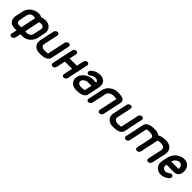

<svg xmlns="http://www.w3.org/2000/svg" viewBox="402 -2159 3932 3932"><g transform="rotate(45 2368.5 -193.0)"><path d="M344 -561Q384 -559 404.5 -552Q425 -545 439 -538Q453 -545 476.5 -552Q500 -559 542 -561Q585 -561 621.5 -546.5Q658 -532 683 -505Q708 -478 718 -440.5Q728 -403 718 -357L683 -190Q675 -155 655 -120Q635 -85 603.5 -56.5Q572 -28 529 -10Q486 8 432 8Q420 8 407 8Q394 8 380 6L355 122Q350 147 330 163Q310 179 287 179Q262 179 249.5 163Q237 147 242 122L267 6Q253 8 239.5 8Q226 8 214 8Q158 8 122.5 -10Q87 -28 68 -56.5Q49 -85 44.5 -120Q40 -155 48 -190L83 -357Q93 -403 119 -440.5Q145 -478 180.5 -505Q216 -532 258.5 -546.5Q301 -561 344 -561ZM290 -101 291 -107Q294 -107 296 -109L302 -111ZM162 -190Q157 -169 162 -152.5Q167 -136 177.5 -125Q188 -114 203.5 -108.5Q219 -103 235 -103Q258 -103 271.5 -104Q285 -105 291 -107L361 -438Q334 -445 310 -445Q263 -445 234 -420Q205 -395 197 -357ZM604 -357Q612 -395 594 -420Q576 -445 529 -445Q518 -445 504 -443.5Q490 -442 474 -438Q457 -354 440 -272Q423 -190 406 -106Q411 -104 422.5 -103.5Q434 -103 458 -103Q474 -103 491.5 -108.5Q509 -114 524.5 -125Q540 -136 552 -152.5Q564 -169 569 -190Z M1143 -509Q1148 -532 1167.5 -548.5Q1187 -565 1212 -565Q1237 -565 1250 -548.5Q1263 -532 1258 -509L1172 -105Q1163 -62 1134 -39Q1105 -16 1068 -5.5Q1031 5 993 7Q955 9 928 9Q884 9 848 -5.5Q812 -20 787.5 -47Q763 -74 753 -111.5Q743 -149 753 -195L820 -506Q825 -532 844.5 -548Q864 -564 889 -564Q912 -564 925 -548Q938 -532 933 -506L866 -195Q861 -172 868 -155Q875 -138 890 -127Q905 -116 925.5 -110.5Q946 -105 968 -105Q990 -105 1016 -108Q1042 -111 1059 -113Z M1363 -507Q1368 -530 1388 -547Q1408 -564 1431 -564Q1456 -564 1468.5 -547Q1481 -530 1476 -507L1443 -354H1652L1685 -507Q1690 -530 1710 -547Q1730 -564 1753 -564Q1778 -564 1790.5 -547Q1803 -530 1798 -507L1700 -47Q1695 -22 1675.5 -6Q1656 10 1631 10Q1608 10 1595 -6Q1582 -22 1587 -47L1628 -240H1419L1378 -47Q1373 -22 1353.5 -6Q1334 10 1309 10Q1286 10 1273 -6Q1260 -22 1265 -47Z M2175 -389Q2174 -416 2156 -432Q2138 -448 2086 -448Q2060 -446 2039 -438Q2018 -430 1998 -411Q1975 -389 1949 -389Q1926 -389 1912.5 -406.5Q1899 -424 1904 -446Q1906 -455 1912 -465Q1918 -475 1926 -483Q1969 -521 2016.5 -541Q2064 -561 2116 -561Q2173 -561 2210 -544Q2247 -527 2266.5 -498Q2286 -469 2289.5 -429.5Q2293 -390 2283 -344L2233 -105Q2224 -62 2194.5 -39Q2165 -16 2128 -5Q2091 6 2052 8Q2013 10 1985 10Q1943 10 1907.5 -5.5Q1872 -21 1848 -48Q1824 -75 1814 -112.5Q1804 -150 1814 -194Q1823 -235 1849 -270.5Q1875 -306 1911 -332.5Q1947 -359 1990 -374Q2033 -389 2075 -389ZM2155 -275H2051Q2033 -275 2013 -269Q1993 -263 1976 -252.5Q1959 -242 1945.5 -226.5Q1932 -211 1927 -193Q1922 -170 1928.5 -153.5Q1935 -137 1949 -126Q1963 -115 1982 -109.5Q2001 -104 2022 -104Q2043 -104 2070 -106Q2097 -108 2120 -113Z M2707 -443Q2691 -445 2666.5 -448Q2642 -451 2620 -451Q2598 -451 2575.5 -445.5Q2553 -440 2533.5 -429Q2514 -418 2499.5 -401Q2485 -384 2480 -361L2414 -50Q2408 -24 2388 -8Q2368 8 2345 8Q2320 8 2307.5 -8Q2295 -24 2301 -50L2367 -361Q2377 -407 2402.5 -444.5Q2428 -482 2463.5 -509Q2499 -536 2541.5 -550.5Q2584 -565 2628 -565Q2655 -565 2692.5 -563Q2730 -561 2762 -550.5Q2794 -540 2813.5 -517Q2833 -494 2824 -451L2738 -47Q2733 -24 2713 -7.5Q2693 9 2668 9Q2643 9 2630.5 -7.5Q2618 -24 2623 -47Z M3263 -509Q3268 -532 3287.5 -548.5Q3307 -565 3332 -565Q3357 -565 3370 -548.5Q3383 -532 3378 -509L3292 -105Q3283 -62 3254 -39Q3225 -16 3188 -5.5Q3151 5 3113 7Q3075 9 3048 9Q3004 9 2968 -5.5Q2932 -20 2907.5 -47Q2883 -74 2873 -111.5Q2863 -149 2873 -195L2940 -506Q2945 -532 2964.5 -548Q2984 -564 3009 -564Q3032 -564 3045 -548Q3058 -532 3053 -506L2986 -195Q2981 -172 2988 -155Q2995 -138 3010 -127Q3025 -116 3045.5 -110.5Q3066 -105 3088 -105Q3110 -105 3136 -108Q3162 -111 3179 -113Z M3498 -47Q3493 -22 3473.5 -6Q3454 10 3429 10Q3404 10 3391.5 -6Q3379 -22 3384 -47L3470 -450Q3479 -492 3507.5 -515Q3536 -538 3573 -549Q3610 -560 3648 -562Q3686 -564 3714 -564Q3790 -564 3840 -522Q3861 -538 3887 -546.5Q3913 -555 3940 -559Q3967 -563 3992 -563.5Q4017 -564 4037 -564Q4080 -564 4116.5 -549Q4153 -534 4177.5 -507Q4202 -480 4212 -443Q4222 -406 4213 -361L4146 -49Q4141 -24 4121.5 -7.5Q4102 9 4076 9Q4053 9 4040 -7.5Q4027 -24 4032 -49L4099 -360Q4102 -386 4094 -403.5Q4086 -421 4070.5 -431.5Q4055 -442 4033 -446.5Q4011 -451 3987 -451Q3967 -451 3946.5 -448Q3926 -445 3906 -441L3822 -47Q3817 -22 3797.5 -6Q3778 10 3753 10Q3728 10 3715.5 -6Q3703 -22 3708 -47L3776 -367Q3781 -391 3773 -407Q3765 -423 3748.5 -433Q3732 -443 3709.5 -447Q3687 -451 3663 -451Q3642 -451 3621.5 -448.5Q3601 -446 3582 -442Z M4409 -333H4619Q4622 -356 4618 -376.5Q4614 -397 4603.5 -412.5Q4593 -428 4576.5 -437Q4560 -446 4538 -446Q4516 -446 4495 -437.5Q4474 -429 4457 -415Q4440 -401 4427.5 -382Q4415 -363 4411 -341ZM4550 -138Q4561 -149 4573 -153.5Q4585 -158 4597 -158Q4622 -158 4634.5 -140.5Q4647 -123 4642 -101Q4640 -93 4635 -83Q4630 -73 4621 -65Q4532 10 4441 10Q4396 10 4359.5 -7Q4323 -24 4299.5 -53.5Q4276 -83 4267 -122.5Q4258 -162 4267 -208L4296 -341Q4305 -386 4331 -426Q4357 -466 4393.5 -496Q4430 -526 4473.5 -543Q4517 -560 4562 -560Q4608 -560 4644.5 -542Q4681 -524 4703.5 -492.5Q4726 -461 4734 -418Q4742 -375 4731 -324Q4720 -275 4685.5 -247Q4651 -219 4600 -219H4385L4382 -208Q4373 -165 4397 -134.5Q4421 -104 4465 -104Q4495 -104 4517 -115.5Q4539 -127 4550 -138Z"/></g></svg>

Font: VDS
Style: Bold Italic
Weight: 700
Designer: artmaker
Foundry: artmaker
Version: Version 1.000 2009 initial release